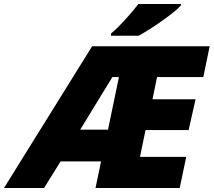

<svg xmlns="http://www.w3.org/2000/svg" viewBox="-81 -947 1076 967"><path d="M478 -778V-767H617C679 -800 801 -884 830 -920V-927H616C579 -879 524 -816 478 -778ZM-61 0H141L224 -134H428L400 0H824L857 -157H624L652 -292H869L904 -447H687L710 -559H943L975 -714H383ZM323 -294 485 -559H518L463 -294Z"/></svg>

Font: Noto Sans Black
Style: Italic
Weight: 900
Italic angle: -12°
Designer: Monotype Design Team
Foundry: Monotype Imaging Inc.
Version: Version 2.013